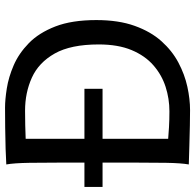

<svg xmlns="http://www.w3.org/2000/svg" viewBox="-36 -732 763 750"><g transform="rotate(-90 345.0 -356.5)"><path d="M85.4 -222.2V-488.3Q85.4 -560.1 84.5 -621.8Q83.5 -683.6 78.1 -712.9Q99.1 -714.4 139.2 -715.6Q179.2 -716.8 223.4 -717.3Q267.6 -717.8 300.3 -717.8Q331.5 -717.8 375.2 -710.9Q418.9 -704.1 465.3 -684.1Q511.7 -664.1 552 -624.8Q592.3 -585.4 617.2 -521.2Q642.1 -457 642.1 -361.3Q642.1 -274.4 619.6 -211.7Q597.2 -148.9 559.6 -106.9Q522 -64.9 475.8 -40.5Q429.7 -16.1 381.6 -5.6Q333.5 4.9 290.5 4.9Q268.1 4.9 230.2 4.2Q192.4 3.4 151.4 2.2Q110.4 1 78.1 0Q83.5 -29.3 84.5 -89.6Q85.4 -149.9 85.4 -222.2ZM178.2 -637.2V-80.6Q195.3 -79.1 223.1 -77.4Q251 -75.7 285.6 -75.7Q335 -75.7 381.3 -90.6Q427.7 -105.5 465.3 -138.2Q502.9 -170.9 524.9 -223.6Q546.9 -276.4 546.9 -351.6Q546.9 -460.9 511.5 -523.7Q476.1 -586.4 417.2 -613Q358.4 -639.6 288.1 -639.6Q264.2 -639.6 230.5 -638.9Q196.8 -638.2 178.2 -637.2ZM-9.8 -407.7H373.5V-336.9H-9.8Z"/></g></svg>

Font: Andika LitF DSA DSG
Style: Regular
Weight: 400
Designer: Victor Gaultney, Annie Olsen, Julie Remington, Don Collingsworth, Eric Hays, Becca Hirsbrunner
Foundry: SIL International
Version: Version 6.200 ; LitF DSA DSG; ttfautohint (v1.8.3.10-c5d8)